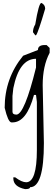

<svg xmlns="http://www.w3.org/2000/svg" viewBox="-20 -854 380 1322"><path d="M288.1 -543.9H300.8L321.8 -523.9V-490.2Q273.9 -399.9 273.9 -267.1L282.2 130.9Q282.2 435.1 187 435.1Q187 448.2 152.8 448.2Q71.8 431.2 71.8 374V367.2H85Q129.9 400.9 160.2 400.9Q233.9 400.9 233.9 178.2V-151.9L228 -200.2H213.9Q163.1 -11.2 65.9 -11.2H58.1Q35.2 -14.2 12.2 -111.8Q12.2 -314.9 139.2 -470.2L241.2 -509.8Q241.2 -543.9 288.1 -543.9ZM65.9 -192.9V-85Q65.9 -64.9 92.8 -64.9Q147.9 -64.9 228 -389.2V-449.2Q112.8 -449.2 71.8 -247.1ZM291 -793.9Q241.7 -626 228 -611.3H222.7L207 -632.3Q207 -660.2 222.7 -686Q247.1 -834 265.1 -834Q291 -821.3 291 -793.9Z"/></svg>

Font: Loved by the King
Style: Regular
Weight: 400
Designer: Kimberly Geswein
Foundry: Kimberly Geswein
Version: Version 1.002 2006